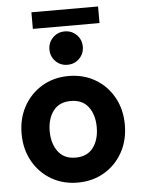

<svg xmlns="http://www.w3.org/2000/svg" viewBox="-58 -899 702 957"><g transform="rotate(-5 292.5 -420.0)"><path d="M34.2 -253.9Q34.2 -331.1 67.9 -391.4Q101.6 -451.7 159.9 -486.1Q218.3 -520.5 292.5 -520.5Q366.7 -520.5 425.3 -486.1Q483.9 -451.7 517.3 -391.4Q550.8 -331.1 550.8 -253.9Q550.8 -176.8 517.3 -116.5Q483.9 -56.2 425.3 -21.7Q366.7 12.7 292.5 12.7Q218.3 12.7 159.9 -21.7Q101.6 -56.2 67.9 -116.5Q34.2 -176.8 34.2 -253.9ZM174.8 -253.9Q174.8 -193.4 204.6 -152.8Q234.4 -112.3 292.5 -112.3Q350.6 -112.3 380.4 -151.9Q410.2 -191.4 410.2 -253.9Q410.2 -316.4 380.4 -356Q350.6 -395.5 292.5 -395.5Q234.4 -395.5 204.6 -356Q174.8 -316.4 174.8 -253.9ZM209 -660.2Q209 -695.3 233.2 -719.5Q257.3 -743.7 292.5 -743.7Q327.6 -743.7 351.8 -719.5Q376 -695.3 376 -660.2Q376 -625 351.8 -600.8Q327.6 -576.7 292.5 -576.7Q257.3 -576.7 233.2 -600.8Q209 -625 209 -660.2ZM135.7 -770V-853H469.2V-770Z"/></g></svg>

Font: Giphurs
Style: Bold
Weight: 700
Version: Version 0.920; ttfautohint (v1.8.4.7-5d5b)